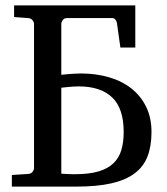

<svg xmlns="http://www.w3.org/2000/svg" viewBox="-20 -691 620 711"><path d="M438 -202.1Q438 -289.6 395.3 -330.3Q352.5 -371.1 271 -371.1Q262.7 -371.1 251.7 -370.4Q240.7 -369.6 231 -368.7Q219.2 -367.2 207 -366.2V-47.9Q214.4 -47.4 223.1 -46.9Q230.5 -46.4 239.3 -46.1Q248 -45.9 257.8 -45.9Q310.5 -45.9 345.5 -56.4Q380.4 -66.9 400.9 -87.2Q421.4 -107.4 429.7 -136.5Q438 -165.5 438 -202.1ZM541 -202.1Q541 -149.4 526.1 -111.3Q511.2 -73.2 478 -48.6Q444.8 -23.9 392.1 -12Q339.4 0 263.2 0H23.9V-43L85 -46.9Q95.7 -47.9 100.8 -54.9Q106 -62 106 -67.9V-603Q106 -608.9 100.8 -615.7Q95.7 -622.6 85 -624L32.2 -627.9V-670.9H481V-515.1H425.8L413.1 -605Q412.1 -612.8 407.5 -618.4Q402.8 -624 396 -624H228Q217.3 -624 212.2 -616.5Q207 -608.9 207 -603V-414.1Q220.2 -415 232.9 -416.5Q244.1 -417.5 256.6 -418.2Q269 -418.9 279.8 -418.9Q335.4 -418.9 383.3 -405Q431.2 -391.1 466.1 -363.8Q501 -336.4 521 -295.9Q541 -255.4 541 -202.1Z"/></svg>

Font: Charis SIL Cyr
Style: Regular
Weight: 400
Foundry: SIL International
Version: Version 5.000